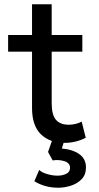

<svg xmlns="http://www.w3.org/2000/svg" viewBox="-20 -654 463 899"><path d="M282 15Q213.5 15 171.8 -25Q130 -65 130 -148.5V-634H222V-490H365.5V-412H222V-171.5Q222 -115.5 242.2 -92.8Q262.5 -70 301.5 -70Q319 -70 334.8 -74Q350.5 -78 362.5 -84.5L381.5 -9Q361 2 335 8.5Q309 15 282 15ZM18 -412V-490H144V-412ZM253 225Q219.5 225 191.2 216.8Q163 208.5 141 194.5L163.5 141.5Q175 153.5 200.8 161Q226.5 168.5 249.5 168.5Q271.5 168.5 289.8 160Q308 151.5 308 131.5Q308 109.5 282.5 101Q257 92.5 226.5 97L205 57.5L232 -20H288.5L269.5 41.5Q319.5 45.5 351 67.5Q382.5 89.5 382.5 130Q382.5 164.5 361.8 185.5Q341 206.5 310.8 215.8Q280.5 225 253 225Z"/></svg>

Font: Geologica Roman Light
Style: Regular
Weight: 300
Designer: Sindre Bremnes, Frode Helland
Foundry: Monokrom Skriftforlag AS
Version: Version 1.010;gftools[0.9.28]